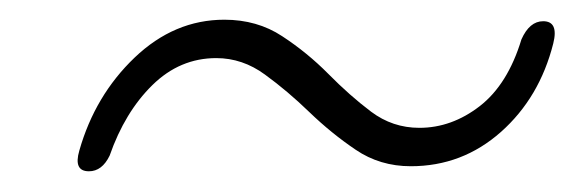

<svg xmlns="http://www.w3.org/2000/svg" viewBox="-20 -442 569 190"><path d="M386.5 -277.5Q356 -277.5 332 -293.8Q308 -310 286.2 -331Q264.5 -352 242.2 -368.2Q220 -384.5 194 -384.5Q158 -384.5 130.8 -357.8Q103.5 -331 88.5 -288Q81 -272.5 68 -272.5Q52.5 -272.5 58.5 -293Q74 -347.5 113.2 -385Q152.5 -422.5 202 -422.5Q234.5 -422.5 259.2 -406.2Q284 -390 305 -368.8Q326 -347.5 347.2 -331.5Q368.5 -315.5 395 -315.5Q427 -315.5 454.8 -337Q482.5 -358.5 496 -403Q504 -421 517.5 -421Q533 -421 527.5 -399Q514 -345.5 475.8 -311.5Q437.5 -277.5 386.5 -277.5Z"/></svg>

Font: Fraunces 144pt S050
Style: Italic
Weight: 400
Italic angle: -16°
Version: Version 1.000; ttfautohint (v1.8.3)